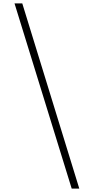

<svg xmlns="http://www.w3.org/2000/svg" viewBox="-20 -957 579 1138"><path d="M405 161 66 -937H112L450 161Z"/></svg>

Font: Fz Poppins ExtLt
Style: Regular
Weight: 200
Designer: Ninad Kale (Devanagari), Jonny Pinhorn (Latin)
Foundry: Indian Type Foundry
Version: Vit hóa bi Vntype.Com & FontZin.Com